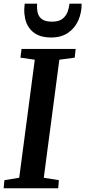

<svg xmlns="http://www.w3.org/2000/svg" viewBox="-22 -1004 456 1024"><path d="M-2.5 0 1.5 -43 80.5 -56 163.5 -685.5 87 -696.5 93 -743H381.5L376.5 -696.5L294.5 -685.5L211.5 -56L292 -43L288.5 0ZM251 -804Q207 -804 178.5 -818Q150 -832 134 -854.8Q118 -877.5 112.2 -904.2Q106.5 -931 107.5 -956Q108 -963.5 108.5 -970.5Q109 -977.5 110 -984.5H176Q174 -957.5 179.2 -935.8Q184.5 -914 202.5 -901.2Q220.5 -888.5 255.5 -888.5Q293 -888.5 312.2 -904.5Q331.5 -920.5 339.2 -942.8Q347 -965 348.5 -984.5H413.5Q413.5 -934.5 394.8 -893.5Q376 -852.5 339.8 -828.2Q303.5 -804 251 -804Z"/></svg>

Font: Merriweather 24pt SemiBold
Style: Italic
Weight: 600
Italic angle: -7.8°
Version: Version 2.101